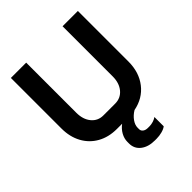

<svg xmlns="http://www.w3.org/2000/svg" viewBox="-252 -847 1224 1224"><g transform="rotate(-45 360.0 -234.5)"><path d="M662 -700V-244Q662 -147 610.5 -81Q559 -15 471 2Q441 20 423 45.5Q405 71 405 95V109Q405 124 417.5 133.5Q430 143 450 143H465Q482 143 499.5 137.5Q517 132 529 123V207Q515 218 490.5 224.5Q466 231 441 231H426Q367 231 331 203Q295 175 295 128V114Q295 84 310.5 56Q326 28 353 8H306Q232 8 176 -23.5Q120 -55 89 -112Q58 -169 58 -244V-700H196V-248Q196 -188 226.5 -151Q257 -114 306 -114H412Q462 -114 493 -151Q524 -188 524 -248V-700Z"/></g></svg>

Font: Stavian Bold
Style: Bold
Weight: 700
Version: Version 1.000; ttfautohint (v1.6)